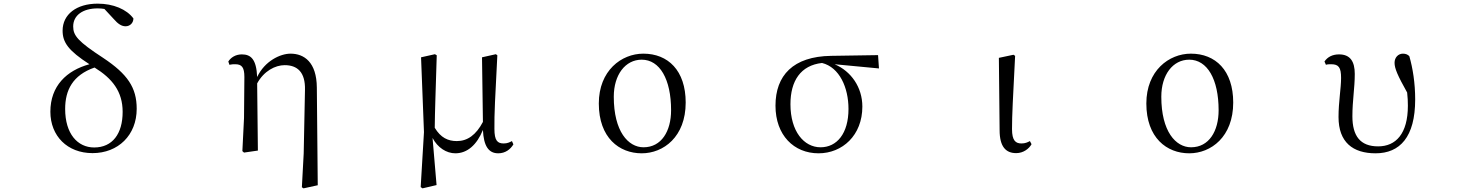

<svg xmlns="http://www.w3.org/2000/svg" viewBox="-20 -825 8040 1052"><path d="M487 14C627 14 729 -84 729 -229C729 -345 679 -419 545 -508C407 -598 381 -630 381 -680C381 -742 435 -779 515 -779C528 -779 540 -778 552 -776L603 -721C627 -693 647 -681 668 -681C693 -681 711 -700 711 -724C674 -774 601 -805 515 -805C399 -805 323 -746 323 -657C323 -593 354 -548 470 -473C345 -439 256 -354 256 -213C256 -80 349 14 487 14ZM498 -455C595 -395 652 -324 652 -212C652 -92 596 -17 496 -17C405 -17 337 -92 337 -228C337 -331 378 -413 498 -455Z M1634 201 1643 207 1721 190 1716 -345C1715 -485 1646 -531 1572 -531C1515 -531 1430 -490 1389 -403C1385 -500 1355 -527 1305 -527C1270 -527 1244 -509 1231 -488L1237 -470C1249 -473 1258 -473 1269 -473C1305 -473 1319 -456 1319 -403L1317 -178L1308 3L1317 11L1393 0L1389 -368C1426 -436 1488 -468 1540 -468C1608 -468 1654 -431 1651 -331L1644 16Z M2475 15C2541 15 2593 -32 2626 -113C2630 -25 2657 15 2710 15C2749 15 2777 -7 2793 -34L2785 -52C2772 -45 2759 -39 2740 -39C2706 -39 2689 -54 2689 -119C2688 -199 2693 -291 2705 -522L2697 -528L2621 -511L2626 -157C2588 -85 2541 -52 2483 -52C2435 -52 2395 -70 2362 -125C2363 -221 2367 -320 2373 -522L2363 -528L2287 -511L2303 -101L2285 200L2295 207L2372 189L2350 -69C2378 -16 2426 15 2475 15Z M3496 15C3615 15 3737 -75 3737 -263C3737 -439 3640 -531 3505 -531C3385 -531 3261 -438 3261 -258C3261 -70 3373 15 3496 15ZM3506 -18C3422 -18 3343 -105 3343 -295C3343 -415 3406 -498 3496 -498C3595 -498 3657 -391 3657 -221C3657 -106 3604 -18 3506 -18Z M4465 15C4595 15 4705 -83 4705 -241C4705 -347 4643 -435 4553 -473L4796 -450L4791 -523L4534 -519C4325 -516 4229 -411 4229 -246C4229 -84 4330 15 4465 15ZM4484 -480C4580 -456 4629 -345 4629 -228C4629 -93 4565 -18 4476 -18C4385 -18 4311 -105 4311 -254C4311 -382 4367 -467 4484 -480Z M5548 14C5588 14 5619 -11 5632 -35L5623 -52C5610 -45 5597 -39 5577 -39C5545 -39 5525 -54 5525 -118C5525 -196 5530 -283 5542 -519L5533 -525L5453 -508L5457 -112C5457 -20 5492 14 5548 14Z M6496 15C6615 15 6737 -75 6737 -263C6737 -439 6640 -531 6505 -531C6385 -531 6261 -438 6261 -258C6261 -70 6373 15 6496 15ZM6506 -18C6422 -18 6343 -105 6343 -295C6343 -415 6406 -498 6496 -498C6595 -498 6657 -391 6657 -221C6657 -106 6604 -18 6506 -18Z M7517 15C7650 15 7734 -74 7734 -280C7734 -369 7721 -451 7702 -517C7694 -526 7682 -531 7667 -531C7641 -531 7621 -510 7621 -481C7621 -450 7638 -411 7690 -318C7693 -292 7694 -269 7694 -246C7694 -92 7628 -23 7531 -23C7433 -23 7390 -80 7390 -188C7390 -275 7403 -342 7403 -420C7403 -487 7379 -527 7317 -527C7281 -527 7254 -513 7237 -488L7245 -470C7253 -473 7263 -473 7274 -473C7315 -473 7328 -455 7328 -398C7328 -341 7314 -267 7314 -184C7314 -45 7393 15 7517 15Z"/></svg>

Font: Harano Aji Mincho TW
Style: Regular
Weight: 400
Foundry: Masamichi Hosoda
Version: HaranoAjiMinchoTW-Regular version 20230610;ttx 4.39.4